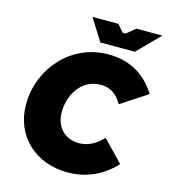

<svg xmlns="http://www.w3.org/2000/svg" viewBox="-131 -1003 993 1126"><g transform="rotate(15 365.5 -440.5)"><path d="M385 19C495 19 594 -25 670 -108L548 -235C505 -188 456 -164 404 -164C315 -164 260 -227 260 -315C260 -417 323 -528 440 -528C499 -528 538 -502 571 -445L731 -550C654 -673 546 -712 438 -712C206 -712 46 -514 46 -305C46 -111 190 19 385 19ZM373 -767H583L714 -900H557L503 -856H485L447 -900H290Z"/></g></svg>

Font: Fixel Display Black
Style: Italic
Weight: 900
Italic angle: -10°
Designer: AlfaBravo + MacPaw
Foundry: Kyrylo Tkachov, Marchela Mozhyna, Serhii Makarenko, Maria Weinstein, Zakhar Kryvoshyya
Version: Version 1.210;Glyphs 3.2 (3217)